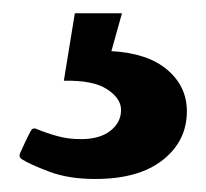

<svg xmlns="http://www.w3.org/2000/svg" viewBox="-20 -29 314 292"><path d="M125 243.2Q84 243.2 54.4 231.9Q24.9 220.7 13.7 213.4Q7.8 210 10.7 203.6Q12.7 199.2 17.8 188.2Q22.9 177.2 26.4 170.9Q29.3 164.6 35.2 167Q49.3 172.9 66.2 177.7Q83 182.6 103 182.6Q131.8 182.6 147.9 169.9Q164.1 157.2 164.1 138.2Q164.1 120.6 142.8 106.7Q121.6 92.8 77.1 93.8L93.8 -8.8H165.5L149.4 48.8Q204.6 51.8 234.4 77.1Q264.2 102.5 264.2 140.1Q264.2 185.5 227.5 214.4Q190.9 243.2 125 243.2Z"/></svg>

Font: Gelasio
Style: Regular
Weight: 400
Designer: Eben Sorkin
Foundry: Eben Sorkin
Version: Version 1.008